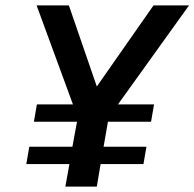

<svg xmlns="http://www.w3.org/2000/svg" viewBox="-20 -688 717 708"><path d="M221 0 236 -83H77L88 -147H247L264 -239H105L116 -303H249L115 -668H234L337 -369L546 -668H677L415 -303H548L537 -239H378L362 -147H520L509 -83H351L337 0Z"/></svg>

Font: Celebes SemiBold
Style: Italic
Weight: 600
Italic angle: -10°
Designer: Anugrah Pasau
Foundry: Lafontype
Version: Version 1.000; ttfautohint (v1.8.4)